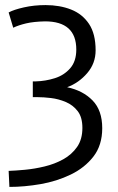

<svg xmlns="http://www.w3.org/2000/svg" viewBox="-20 -550 464 755"><path d="M17 185 14 122Q42 121 79 117.5Q116 114 155.5 104.5Q195 95 228.5 76.5Q262 58 283 28Q304 -2 304 -47Q304 -89 285.5 -113Q267 -137 238.5 -149Q210 -161 180.5 -164.5Q151 -168 128 -168H109V-230H121Q159 -231 195.5 -242.5Q232 -254 256 -281.5Q280 -309 280 -355Q280 -466 157 -466Q112 -465 82.5 -458Q53 -451 32 -441L14 -501Q34 -512 74 -521Q114 -530 159 -530Q215 -530 259.5 -512.5Q304 -495 330 -456Q356 -417 356 -352Q356 -301 323 -262.5Q290 -224 244 -207Q306 -194 344 -155Q382 -116 382 -46Q382 21 347.5 65.5Q313 110 258 136.5Q203 163 139.5 174Q76 185 17 185Z"/></svg>

Font: Ubuntu Sans
Style: Regular
Weight: 400
Designer: Dalton Maag Ltd
Foundry: Dalton Maag Ltd
Version: Version 1.006; ttfautohint (v1.8.4.7-5d5b)